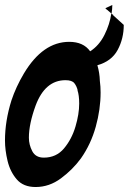

<svg xmlns="http://www.w3.org/2000/svg" viewBox="-32 -746 517 771"><path d="M111 5Q62 5 35.5 -25.5Q9 -56 -1.5 -99.5Q-12 -143 -12 -182Q-12 -260 14 -343Q32 -397 64 -451Q140 -578 246 -578Q303 -578 330 -540Q366 -563 387.5 -606Q409 -649 415 -692Q414 -693 414 -693Q413 -693 413 -693L412 -694H413Q413 -694 413 -693H414L413 -694Q413 -694 413 -694L401 -704L403 -703Q395 -708 392 -712L391 -713L419 -726Q419 -710 416 -691L424 -685L421 -686L465 -646Q465 -591 440.5 -545.5Q416 -500 359 -484Q368 -454 369 -421Q372 -398 372 -375Q372 -307 352.5 -237Q333 -167 293 -110Q260 -65 213 -30Q166 5 111 5ZM144 -113Q194 -113 225 -150Q256 -187 271 -237.5Q286 -288 286 -330Q286 -364 279 -384L280 -383Q276 -400 266.5 -412Q257 -424 231 -424Q149 -424 111 -322Q84 -248 84 -193Q84 -165 97.5 -139Q111 -113 144 -113Z"/></svg>

Font: Bangerz
Style: Regular
Weight: 400
Designer: vernon adams
Foundry: Vernon Adams
Version: Version 2.10;February 7, 2025;FontCreator 13.0.0.2683 64-bit